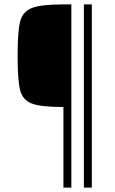

<svg xmlns="http://www.w3.org/2000/svg" viewBox="-20 -708 524 872"><path d="M60 -454Q60 -566 71.5 -610.5Q83 -655 124.5 -671.5Q166 -688 268 -688H304V144H268V-222Q165 -222 124 -238Q83 -254 71.5 -298Q60 -342 60 -454ZM361 144V-688H397V144Z"/></svg>

Font: Saira Semi Condensed Thin
Style: Regular
Weight: 100
Width: 4
Designer: Hector Gatti with collaboration of the Omnibus-Type team
Foundry: Omnibus-Type
Version: Version 1.001; ttfautohint (v1.8)